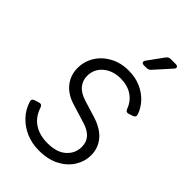

<svg xmlns="http://www.w3.org/2000/svg" viewBox="-291 -1108 1229 1229"><g transform="rotate(45 323.5 -493.5)"><path d="M311 12Q248 12 195.5 -10.5Q143 -33 105 -73Q67 -113 50 -167Q42 -190 66 -197L95 -206Q117 -213 125 -189Q146 -125 195.5 -92.5Q245 -60 317 -60Q401 -60 445.5 -100Q490 -140 490 -199Q490 -243 464 -271.5Q438 -300 388 -315L258 -355Q188 -377 150.5 -425Q113 -473 113 -537Q113 -597 144 -647Q175 -697 230 -727Q285 -757 357 -757Q418 -757 466.5 -735.5Q515 -714 548 -678.5Q581 -643 596 -599Q603 -578 580 -570L553 -561Q531 -554 523 -576Q504 -628 460.5 -656.5Q417 -685 357 -685Q285 -685 238.5 -645.5Q192 -606 192 -544Q192 -504 217 -472.5Q242 -441 296 -424L410 -389Q490 -364 530 -316Q570 -268 570 -203Q570 -147 539 -97.5Q508 -48 450.5 -18Q393 12 311 12ZM403 -849Q388 -849 383.5 -857Q379 -865 388 -878L465 -984Q476 -999 494 -999H539Q555 -999 559 -990Q563 -981 552 -970L455 -862Q443 -849 425 -849Z"/></g></svg>

Font: Pitagon Sans Text
Style: Italic
Weight: 400
Italic angle: -8°
Designer: Travis Tran
Foundry: Pitagon
Version: Version 1.001; ttfautohint (v1.8.4.7-5d5b);gftools[0.9.26]